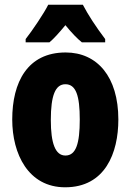

<svg xmlns="http://www.w3.org/2000/svg" viewBox="-20 -786 556 816"><path d="M332 -766H185C168 -731 116 -654 89 -620V-606H190C207 -620 230 -645 258 -679C285 -646 308 -622 328 -606H427V-620C387 -673 355 -722 332 -766ZM483 -278C483 -460 393 -563 259 -563C97 -563 32 -437 32 -278C32 -132 100 10 257 10C427 10 483 -136 483 -278ZM196 -276C196 -380 215 -428 258 -428C303 -428 319 -379 319 -278C319 -176 303 -125 258 -125C215 -125 196 -177 196 -276Z"/></svg>

Font: Noto Sans Devanagari ExtraCondensed Black
Style: Regular
Weight: 900
Width: 2
Designer: Jelle Bosma - Monotype Design Team
Foundry: Monotype Imaging Inc.
Version: Version 2.004